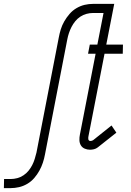

<svg xmlns="http://www.w3.org/2000/svg" viewBox="-107 -760 677 990"><path d="M-87 210 -86 163H-51Q-35 163 -18 158.5Q-1 154 14 144Q29 134 40 120.5Q51 107 59 91.5Q67 76 72 59.5Q77 43 81 27L196 -566Q200 -588 206.5 -609Q213 -630 224.5 -650Q236 -670 251.5 -688Q267 -706 287.5 -718Q308 -730 329.5 -735Q351 -740 373 -740H459L450 -693H372Q356 -693 339 -688.5Q322 -684 307 -674Q292 -664 281 -650.5Q270 -637 262 -621.5Q254 -606 248.5 -589.5Q243 -573 240 -557L125 36Q121 58 114 79Q107 100 96 120Q85 140 69.5 158Q54 176 33.5 188Q13 200 -9 205Q-31 210 -52 210ZM357 12Q343 12 330 6.5Q317 1 310 -10.5Q303 -22 302.5 -37Q302 -52 305 -66L386 -483H347L356 -530H395L436 -740H482L441 -530H527L526 -483H432L349 -57Q348 -53 348 -49.5Q348 -46 348.5 -42Q349 -38 352 -35.5Q355 -33 359 -33Q362 -33 366 -34Q370 -35 373 -37L468 -113L493 -76L397 0Q388 7 377.5 9.5Q367 12 357 12Z"/></svg>

Font: Lode Dark Term
Style: Italic
Weight: 400
Italic angle: -11°
Monospace: yes
Designer: Belleve Invis
Foundry: Belleve Invis
Version: Version 29.2.0